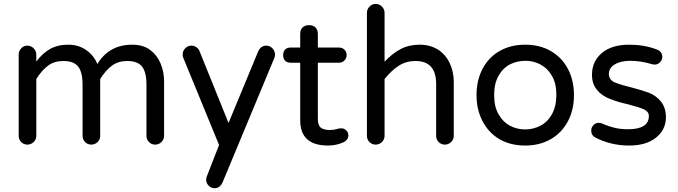

<svg xmlns="http://www.w3.org/2000/svg" viewBox="-20 -739 3491 989"><path d="M825.2 -320.3V-39.1Q825.2 -20.5 811.5 -7.3Q797.9 5.9 779.3 5.9Q760.7 5.9 747.6 -7.3Q734.4 -20.5 734.4 -39.1V-302.7Q734.4 -368.2 711.4 -396.5Q688.5 -424.8 635.7 -424.8Q588.9 -424.8 556.6 -400.9Q524.4 -377 496.1 -332V-39.1Q496.1 -20.5 482.4 -7.3Q468.8 5.9 450.2 5.9Q431.6 5.9 418.5 -7.3Q405.3 -20.5 405.3 -39.1V-302.7Q405.3 -368.2 382.3 -396.5Q359.4 -424.8 306.6 -424.8Q259.8 -424.8 227.5 -400.9Q195.3 -377 167 -332V-39.1Q167 -20.5 153.3 -7.3Q139.6 5.9 121.1 5.9Q102.5 5.9 89.4 -7.3Q76.2 -20.5 76.2 -39.1V-458Q76.2 -476.6 89.4 -490.2Q102.5 -503.9 121.1 -503.9Q139.6 -503.9 153.3 -490.2Q167 -476.6 167 -458V-421.9Q197.3 -462.9 236.3 -485.8Q275.4 -508.8 332 -508.8Q384.8 -508.8 424.3 -481Q463.9 -453.1 481.4 -409.2Q542 -508.8 661.1 -508.8Q717.8 -508.8 753.9 -481.4Q789.1 -455.1 807.1 -412.1Q825.2 -369.1 825.2 -320.3Z M1042 186.5Q1042 178.7 1044.9 170.9L1108.4 7.8L924.8 -439.5Q920.9 -449.2 920.9 -458Q920.9 -476.6 934.1 -490.2Q947.3 -503.9 965.8 -503.9Q979.5 -503.9 991.2 -496.1Q1002.9 -488.3 1007.8 -475.6L1157.2 -105.5L1309.6 -473.6Q1323.2 -503.9 1351.6 -503.9Q1370.1 -503.9 1383.3 -490.2Q1396.5 -476.6 1396.5 -458Q1396.5 -449.2 1393.6 -441.4L1127 199.2Q1113.3 230.5 1085 230.5Q1067.4 230.5 1054.7 217.3Q1042 204.1 1042 186.5Z M1774.4 -42Q1774.4 -19.5 1751 -6.8Q1712.9 10.7 1669.9 10.7Q1526.4 10.7 1526.4 -119.1V-416H1477.5Q1459 -416 1448.7 -426.3Q1438.5 -436.5 1438.5 -455.1Q1438.5 -473.6 1448.7 -483.9Q1459 -494.1 1477.5 -494.1H1526.4V-563.5Q1526.4 -585.9 1538.6 -597.7Q1550.8 -609.4 1572.3 -609.4Q1593.8 -609.4 1605.5 -597.2Q1617.2 -585 1617.2 -563.5V-494.1H1726.6Q1743.2 -494.1 1754.4 -482.9Q1765.6 -471.7 1765.6 -455.1Q1765.6 -439.5 1754.4 -427.7Q1743.2 -416 1726.6 -416H1617.2V-127Q1617.2 -92.8 1632.8 -81.1Q1648.4 -69.3 1679.7 -69.3Q1700.2 -69.3 1718.8 -75.2Q1720.7 -75.2 1721.7 -76.2Q1731.4 -78.1 1738.3 -78.1Q1752.9 -78.1 1763.7 -67.4Q1774.4 -56.6 1774.4 -42Z M1870.1 -39.1V-672.9Q1870.1 -691.4 1883.3 -705.1Q1896.5 -718.8 1915 -718.8Q1933.6 -718.8 1947.3 -705.1Q1960.9 -691.4 1960.9 -672.9V-420.9Q2001 -463.9 2043.9 -486.3Q2086.9 -508.8 2141.6 -508.8Q2195.3 -508.8 2236.3 -483.4Q2275.4 -458 2296.4 -414.1Q2317.4 -370.1 2317.4 -316.4V-39.1Q2317.4 -20.5 2303.7 -7.3Q2290 5.9 2271.5 5.9Q2252.9 5.9 2239.7 -7.3Q2226.6 -20.5 2226.6 -39.1V-306.6Q2226.6 -424.8 2120.1 -424.8Q2073.2 -424.8 2035.6 -401.4Q1998 -377.9 1960.9 -332V-39.1Q1960.9 -20.5 1947.3 -7.3Q1933.6 5.9 1915 5.9Q1896.5 5.9 1883.3 -7.3Q1870.1 -20.5 1870.1 -39.1Z M2553.7 -21.5Q2497.1 -54.7 2465.8 -114.3Q2434.6 -173.8 2434.6 -249Q2434.6 -325.2 2465.8 -384.8Q2497.1 -444.3 2554.2 -476.6Q2611.3 -508.8 2685.5 -508.8Q2759.8 -508.8 2816.4 -476.6Q2874 -443.4 2905.3 -384.3Q2936.5 -325.2 2936.5 -249Q2936.5 -172.9 2905.3 -114.3Q2873 -53.7 2815.9 -21.5Q2758.8 10.7 2685.5 10.7Q2610.4 10.7 2553.7 -21.5ZM2762.7 -90.8Q2800.8 -110.4 2823.2 -150.9Q2845.7 -191.4 2845.7 -250Q2845.7 -311.5 2822.3 -349.6Q2800.8 -386.7 2765.1 -406.2Q2729.5 -425.8 2685.5 -425.8Q2645.5 -425.8 2608.4 -408.2Q2570.3 -388.7 2547.9 -348.6Q2525.4 -308.6 2525.4 -250Q2525.4 -187.5 2548.8 -149.4Q2570.3 -111.3 2606 -91.8Q2641.6 -72.3 2685.5 -72.3Q2725.6 -72.3 2762.7 -90.8Z M3042 -33.2Q3025.4 -44.9 3025.4 -66.4Q3025.4 -82 3036.6 -94.2Q3047.9 -106.4 3064.5 -106.4Q3074.2 -106.4 3082 -102.5Q3115.2 -87.9 3146.5 -80.6Q3177.7 -73.2 3214.8 -73.2Q3322.3 -73.2 3322.3 -141.6Q3322.3 -163.1 3298.8 -174.8Q3274.4 -186.5 3216.8 -201.2Q3160.2 -213.9 3122.1 -229.5Q3080.1 -245.1 3054.7 -276.4Q3029.3 -307.6 3029.3 -353.5Q3029.3 -422.9 3080.1 -465.8Q3130.9 -508.8 3220.7 -508.8Q3298.8 -508.8 3362.3 -484.4Q3376 -480.5 3383.8 -469.7Q3391.6 -459 3391.6 -446.3Q3391.6 -430.7 3379.9 -418.5Q3368.2 -406.2 3351.6 -406.2L3338.9 -408.2Q3280.3 -425.8 3227.5 -425.8Q3176.8 -425.8 3146.5 -407.2Q3116.2 -388.7 3116.2 -358.4Q3116.2 -330.1 3142.6 -316.4Q3170.9 -303.7 3227.5 -290Q3280.3 -276.4 3321.3 -261.7Q3361.3 -246.1 3385.7 -214.4Q3410.2 -182.6 3410.2 -134.8Q3410.2 -71.3 3359.4 -30.3Q3308.6 10.7 3220.7 10.7Q3124 10.7 3042 -33.2Z"/></svg>

Font: KTXP_ComRound
Style: Medium
Weight: 500
Version: Version 1.01;May 16, 2022;FontCreator 13.0.0.2683 64-bit